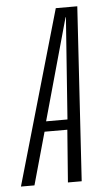

<svg xmlns="http://www.w3.org/2000/svg" viewBox="-86 -710 405 743"><g transform="rotate(-5 117.0 -338.0)"><path d="M-35 0H17.5L74.5 -203.5H163L147.5 0H201L243 -676H159.5ZM84 -243 194 -637.5H195.5L167 -243Z"/></g></svg>

Font: Anybody ExtraCondensed Light
Style: Italic
Weight: 300
Width: 2
Italic angle: -10°
Version: Version 1.113;gftools[0.9.25]